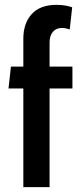

<svg xmlns="http://www.w3.org/2000/svg" viewBox="-20 -770 333 790"><path d="M76 -406H15L25 -496H76V-611Q76 -674 110.5 -712Q145 -750 212 -750Q249 -750 277 -740L267 -649Q249 -655 235 -655Q211 -655 197.5 -639Q184 -623 184 -595V-496H278V-406H184V0H76Z"/></svg>

Font: Cabin Condensed SemiBold
Style: Regular
Weight: 600
Width: 3
Designer: Pablo Impallari
Foundry: Pablo Impallari. http://www.impallari.com Igino Marini. http://www.ikern.com
Version: Version 2.001